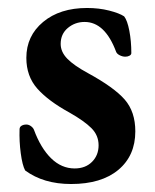

<svg xmlns="http://www.w3.org/2000/svg" viewBox="-20 -447 388 481"><path d="M43 -20Q36 -33 32 -63Q28 -93 29 -123Q29 -129 34 -132Q39 -135 46 -135Q52 -135 57.5 -131Q63 -127 65 -122Q82 -76 108 -50.5Q134 -25 167 -25Q194 -25 210.5 -41.5Q227 -58 227 -83Q227 -108 209 -126Q191 -144 154 -165Q101 -194 73.5 -225Q46 -256 46 -302Q46 -357 88 -392Q130 -427 198 -427Q228 -427 253.5 -420.5Q279 -414 291 -406Q299 -396 304 -370Q309 -344 309 -314Q309 -310 304.5 -307.5Q300 -305 294 -305Q287 -305 280 -308.5Q273 -312 271 -317Q243 -392 192 -392Q168 -392 150 -377Q132 -362 132 -337Q132 -317 148.5 -300Q165 -283 200 -264Q266 -228 292.5 -197.5Q319 -167 319 -118Q319 -57 276.5 -21.5Q234 14 158 14Q89 14 43 -20Z"/></svg>

Font: EB Garamond SemiBold
Style: Regular
Weight: 600
Designer: Georg Duffner and Octavio Pardo
Foundry: Georg Duffner
Version: Version 1.000